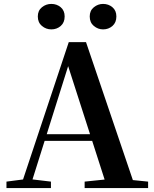

<svg xmlns="http://www.w3.org/2000/svg" viewBox="-20 -960 786 980"><path d="M242 -810Q215 -810 194 -827.5Q173 -845 173 -876Q173 -906 194 -923Q215 -940 242 -940Q270 -940 290 -923Q310 -906 310 -876Q310 -845 290 -827.5Q270 -810 242 -810ZM506 -810Q480 -810 459 -827.5Q438 -845 438 -876Q438 -906 459 -923Q480 -940 506 -940Q534 -940 554 -923Q574 -906 574 -876Q574 -845 554 -827.5Q534 -810 506 -810ZM13 0V-33L113 -46H131L240 -33V0ZM83 0 331 -745H419L672 0H528L317 -656H337L334 -642L132 0ZM193 -241 201 -275H518L525 -241ZM412 0V-33L547 -47H597L736 -33V0Z"/></svg>

Font: Noto Serif SC ExtraLight
Style: Bold
Weight: 700
Version: Version 2.002-H1;hotconv 1.1.0;makeotfexe 2.6.0